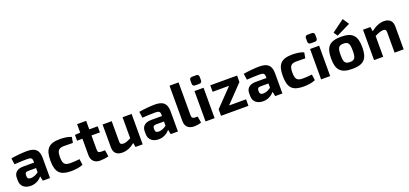

<svg xmlns="http://www.w3.org/2000/svg" viewBox="34 -1833 6239 2927"><g transform="rotate(-20 3153.0 -369.5)"><path d="M74 -383C153 -388 235 -391 282 -391C345 -391 362 -377 363 -327V-305H187C93 -305 36 -259 36 -180V-130C36 -38 105 12 197 12C284 12 344 -34 379 -75L394 0H511V-326C511 -465 444 -507 317 -507C248 -507 132 -496 60 -483ZM182 -169C182 -197 194 -215 230 -216H363V-147C321 -115 274 -99 240 -99C200 -99 182 -115 182 -150Z M1032 -117C975 -109 912 -108 881 -108C792 -108 762 -138 762 -247C762 -356 792 -386 881 -386C918 -386 968 -385 1022 -384L1038 -476C984 -500 907 -507 856 -507C674 -507 607 -438 607 -247C607 -57 673 12 854 12C921 12 992 2 1045 -21Z M1327 -394H1464V-493H1327V-631H1180V-493L1093 -488V-394H1180V-130C1180 -40 1232 12 1321 12C1356 12 1423 5 1460 -8L1444 -111H1381C1341 -111 1327 -124 1327 -161Z M2014 -493H1867V-152C1814 -125 1780 -111 1744 -111C1704 -111 1690 -126 1691 -169V-493H1543V-124C1543 -33 1590 13 1682 13C1753 13 1817 -13 1886 -68L1897 0H2014Z M2149 -383C2228 -388 2310 -391 2357 -391C2420 -391 2437 -377 2438 -327V-305H2262C2168 -305 2111 -259 2111 -180V-130C2111 -38 2180 12 2272 12C2359 12 2419 -34 2454 -75L2469 0H2586V-326C2586 -465 2519 -507 2392 -507C2323 -507 2207 -496 2135 -483ZM2257 -169C2257 -197 2269 -215 2305 -216H2438V-147C2396 -115 2349 -99 2315 -99C2275 -99 2257 -115 2257 -150Z M2851 -700H2704V-124C2704 -37 2759 12 2846 12C2878 12 2939 5 2964 -8L2947 -111H2907C2870 -111 2851 -127 2851 -161Z M3074 -711C3045 -711 3031 -696 3031 -668V-614C3031 -585 3045 -571 3074 -571H3140C3169 -571 3183 -585 3183 -614V-668C3183 -696 3169 -711 3140 -711ZM3181 0V-493H3034V0Z M3730 -106H3454L3725 -388V-493H3290V-388H3557L3285 -106V0H3730Z M3844 -383C3923 -388 4005 -391 4052 -391C4115 -391 4132 -377 4133 -327V-305H3957C3863 -305 3806 -259 3806 -180V-130C3806 -38 3875 12 3967 12C4054 12 4114 -34 4149 -75L4164 0H4281V-326C4281 -465 4214 -507 4087 -507C4018 -507 3902 -496 3830 -483ZM3952 -169C3952 -197 3964 -215 4000 -216H4133V-147C4091 -115 4044 -99 4010 -99C3970 -99 3952 -115 3952 -150Z M4802 -117C4745 -109 4682 -108 4651 -108C4562 -108 4532 -138 4532 -247C4532 -356 4562 -386 4651 -386C4688 -386 4738 -385 4792 -384L4808 -476C4754 -500 4677 -507 4626 -507C4444 -507 4377 -438 4377 -247C4377 -57 4443 12 4624 12C4691 12 4762 2 4815 -21Z M4949 -711C4920 -711 4906 -696 4906 -668V-614C4906 -585 4920 -571 4949 -571H5015C5044 -571 5058 -585 5058 -614V-668C5058 -696 5044 -711 5015 -711ZM5056 0V-493H4909V0Z M5599 -650 5532 -752 5331 -604 5374 -540ZM5414 -507C5229 -507 5160 -436 5160 -246C5160 -57 5229 13 5414 13C5598 13 5667 -57 5667 -246C5667 -436 5598 -507 5414 -507ZM5414 -396C5490 -396 5512 -366 5512 -246C5512 -128 5490 -98 5414 -98C5336 -98 5315 -128 5315 -246C5315 -366 5336 -396 5414 -396Z M5888 -493H5768V0H5916V-337C5974 -366 6013 -382 6053 -382C6089 -382 6101 -369 6101 -324V0H6248V-370C6248 -459 6200 -507 6110 -507C6040 -507 5968 -476 5899 -420Z"/></g></svg>

Font: SnT
Style: Bold
Weight: 700
Designer: Natanael Gama
Version: Version 1.001;PS 001.001;hotconv 1.0.70;makeotf.lib2.5.58329